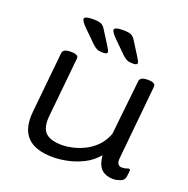

<svg xmlns="http://www.w3.org/2000/svg" viewBox="-129 -840 950 969"><g transform="rotate(20 346.5 -356.0)"><path d="M255 6Q65 6 83 -174L116 -503Q119 -525 158 -525H162Q203 -525 200 -503L168 -183Q162 -120 188.5 -93.5Q215 -67 280 -67Q301 -67 331.5 -73.5Q362 -80 394.5 -95.5Q427 -111 454.5 -138Q482 -165 498 -207L530 -503Q533 -525 572 -525H576Q615 -525 614 -503L575 -107Q570 -64 601 -64Q615 -64 624.5 -67.5Q634 -71 638 -71Q644 -71 644 -63Q644 -62 643.5 -53Q643 -44 640 -27Q636 -8 615 -1Q594 6 580 6Q541 6 517.5 -14.5Q494 -35 488 -89Q459 -54 419.5 -33.5Q380 -13 337 -3.5Q294 6 255 6ZM476 -576Q452 -576 441 -581.5Q430 -587 416 -600L355 -660Q324 -690 324 -703Q324 -718 370 -718Q402 -718 414.5 -711.5Q427 -705 435 -692L483 -616Q497 -594 497 -588Q497 -576 476 -576ZM315 -576Q291 -576 280 -581.5Q269 -587 255 -600L194 -660Q163 -690 163 -703Q163 -718 209 -718Q241 -718 253.5 -711.5Q266 -705 274 -692L322 -616Q336 -594 336 -588Q336 -576 315 -576Z"/></g></svg>

Font: Asap Expanded Expanded Regular
Style: Italic
Weight: 400
Width: 7
Italic angle: -6°
Designer: Pablo Cosgaya
Foundry: Omnibus-Type
Version: Version 3.001; ttfautohint (v1.8.4.7-5d5b)